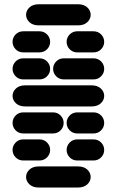

<svg xmlns="http://www.w3.org/2000/svg" viewBox="-20 -881 540 888"><path d="M159.2 -13.7H340.8Q368.2 -13.7 383.8 -28.3Q399.4 -43 399.4 -62.5Q399.4 -82 383.8 -96.7Q368.2 -111.3 340.8 -111.3H159.2Q131.8 -111.3 116.2 -96.7Q100.6 -82 100.6 -62.5Q100.6 -43 116.2 -28.3Q131.8 -13.7 159.2 -13.7ZM87.9 -138.7H162.1Q183.6 -138.7 197.8 -153.3Q211.9 -168 211.9 -187.5Q211.9 -207 197.8 -221.7Q183.6 -236.3 162.1 -236.3H87.9Q66.4 -236.3 52.2 -221.7Q38.1 -207 38.1 -187.5Q38.1 -168 52.2 -153.3Q66.4 -138.7 87.9 -138.7ZM337.9 -138.7H412.1Q433.6 -138.7 447.8 -153.3Q461.9 -168 461.9 -187.5Q461.9 -207 447.8 -221.7Q433.6 -236.3 412.1 -236.3H337.9Q316.4 -236.3 302.2 -221.7Q288.1 -207 288.1 -187.5Q288.1 -168 302.2 -153.3Q316.4 -138.7 337.9 -138.7ZM87.9 -263.7H224.6Q246.1 -263.7 260.3 -278.3Q274.4 -293 274.4 -312.5Q274.4 -332 260.3 -346.7Q246.1 -361.3 224.6 -361.3H87.9Q66.4 -361.3 52.2 -346.7Q38.1 -332 38.1 -312.5Q38.1 -293 52.2 -278.3Q66.4 -263.7 87.9 -263.7ZM337.9 -263.7H412.1Q433.6 -263.7 447.8 -278.3Q461.9 -293 461.9 -312.5Q461.9 -332 447.8 -346.7Q433.6 -361.3 412.1 -361.3H337.9Q316.4 -361.3 302.2 -346.7Q288.1 -332 288.1 -312.5Q288.1 -293 302.2 -278.3Q316.4 -263.7 337.9 -263.7ZM96.7 -388.7H403.3Q430.7 -388.7 446.3 -403.3Q461.9 -418 461.9 -437.5Q461.9 -457 446.3 -471.7Q430.7 -486.3 403.3 -486.3H96.7Q69.3 -486.3 53.7 -471.7Q38.1 -457 38.1 -437.5Q38.1 -418 53.7 -403.3Q69.3 -388.7 96.7 -388.7ZM87.9 -513.7H162.1Q183.6 -513.7 197.8 -528.3Q211.9 -543 211.9 -562.5Q211.9 -582 197.8 -596.7Q183.6 -611.3 162.1 -611.3H87.9Q66.4 -611.3 52.2 -596.7Q38.1 -582 38.1 -562.5Q38.1 -543 52.2 -528.3Q66.4 -513.7 87.9 -513.7ZM275.4 -513.7H412.1Q433.6 -513.7 447.8 -528.3Q461.9 -543 461.9 -562.5Q461.9 -582 447.8 -596.7Q433.6 -611.3 412.1 -611.3H275.4Q253.9 -611.3 239.7 -596.7Q225.6 -582 225.6 -562.5Q225.6 -543 239.7 -528.3Q253.9 -513.7 275.4 -513.7ZM87.9 -638.7H162.1Q183.6 -638.7 197.8 -653.3Q211.9 -668 211.9 -687.5Q211.9 -707 197.8 -721.7Q183.6 -736.3 162.1 -736.3H87.9Q66.4 -736.3 52.2 -721.7Q38.1 -707 38.1 -687.5Q38.1 -668 52.2 -653.3Q66.4 -638.7 87.9 -638.7ZM337.9 -638.7H412.1Q433.6 -638.7 447.8 -653.3Q461.9 -668 461.9 -687.5Q461.9 -707 447.8 -721.7Q433.6 -736.3 412.1 -736.3H337.9Q316.4 -736.3 302.2 -721.7Q288.1 -707 288.1 -687.5Q288.1 -668 302.2 -653.3Q316.4 -638.7 337.9 -638.7ZM159.2 -763.7H340.8Q368.2 -763.7 383.8 -778.3Q399.4 -793 399.4 -812.5Q399.4 -832 383.8 -846.7Q368.2 -861.3 340.8 -861.3H159.2Q131.8 -861.3 116.2 -846.7Q100.6 -832 100.6 -812.5Q100.6 -793 116.2 -778.3Q131.8 -763.7 159.2 -763.7Z"/></svg>

Font: Workbench
Style: Regular
Weight: 400
Designer: Jens Kutilek
Foundry: Jens Kutilek
Version: Version 2.001